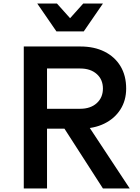

<svg xmlns="http://www.w3.org/2000/svg" viewBox="-20 -1062 790 1082"><path d="M114 0V-800H433Q511 -800 569 -771Q627 -742 659 -689Q691 -636 691 -563Q691 -496 658.5 -445Q626 -394 568 -365.5Q510 -337 433 -337H245V0ZM560 0 329 -359H474L711 0ZM245 -449H432Q490 -449 525 -480.5Q560 -512 560 -563Q560 -614 525 -645Q490 -676 432 -676H245ZM560 -1042 452 -885H298L190 -1042H301L413 -917H337L449 -1042Z"/></svg>

Font: Martian Mono SemiExpanded Medium
Style: Regular
Weight: 500
Width: 6
Designer: Roman Shamin
Foundry: Evil Martians
Version: Version 1.000